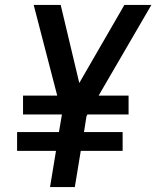

<svg xmlns="http://www.w3.org/2000/svg" viewBox="-20 -755 631 775"><path d="M182 0H282L306 -146H475V-222H319L329 -285L333 -293H499V-369H378L591 -735H482L300 -420L225 -735H116L211 -369H73V-293H230L218 -222H49V-146H206Z"/></svg>

Font: Iosevka Sparkle Medium Oblique
Style: Regular
Weight: 500
Italic angle: -9°
Designer: Belleve Invis
Foundry: Belleve Invis
Version: Version 4.5.0; ttfautohint (v1.8.3)